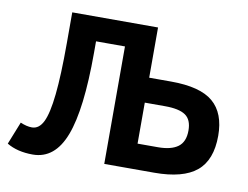

<svg xmlns="http://www.w3.org/2000/svg" viewBox="-75 -782 1166 903"><g transform="rotate(10 507.5 -330.5)"><path d="M334 -561V-505.9Q334 -236.3 286.1 -110.6Q238.3 15.1 132.8 15.1Q59.1 15.1 8.8 -15.1L51.8 -123Q82 -109.9 106.9 -109.9Q141.1 -109.9 160.9 -150.4Q180.7 -190.9 190.4 -283Q200.2 -375 200.2 -528.8V-675.8H609.9V-436H713.9Q854 -436 915.5 -383.5Q977.1 -331.1 977.1 -223.1Q977.1 -106.9 912.6 -53.5Q848.1 0 710.9 0H472.2V-561ZM609.9 -316.9V-121.1H707Q770 -121.1 802.5 -145Q835 -168.9 835 -223.1Q835 -274.9 804.4 -295.9Q773.9 -316.9 707 -316.9Z"/></g></svg>

Font: Clear Sans
Style: Bold
Weight: 700
Foundry: Intel Corporation
Version: Version 1.00